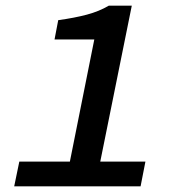

<svg xmlns="http://www.w3.org/2000/svg" viewBox="-20 -656 640 676"><path d="M30 0 48 -87H226L312 -517H172L185 -585Q243 -593 286 -604.5Q329 -616 363 -636H444L333 -87H492L475 0Z"/></svg>

Font: Source Code Pro Semibold
Style: Italic
Weight: 600
Italic angle: -11°
Monospace: yes
Designer: Paul D. Hunt, Teo Tuominen
Foundry: Adobe Systems Incorporated
Version: Version 1.050;PS 1.000;hotconv 16.6.51;makeotf.lib2.5.65220